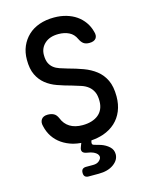

<svg xmlns="http://www.w3.org/2000/svg" viewBox="-137 -826 874 1120"><g transform="rotate(-15 300.0 -266.0)"><path d="M405 -582Q391 -613 363.5 -626.5Q336 -640 300 -640Q247 -640 217 -612.5Q187 -585 187 -544Q187 -514 195.5 -495.5Q204 -477 219 -465Q234 -453 255 -446Q276 -439 300 -432Q349 -419 391 -403.5Q433 -388 465 -363Q497 -338 515.5 -299.5Q534 -261 534 -201Q534 -153 518 -114Q502 -75 472 -47.5Q442 -20 399 -5Q366 6 326 9L324 16Q321 25 324 31Q327 37 338 39Q355 43 373 49Q402 59 422 77.5Q442 96 442 123Q442 158 407.5 183Q373 208 317 208H256Q242 208 234.5 201Q227 194 227 179Q227 164 234.5 157Q242 150 256 150H299Q322 150 335.5 138Q349 126 349 114Q348 95 321 82Q306 75 284 72Q263 69 256 58.5Q249 48 257 29L265 8Q240 6 217 0Q179 -11 150 -31Q121 -51 102 -79.5Q83 -108 75 -144Q68 -169 79.5 -185.5Q91 -202 118 -202Q138 -202 153.5 -194.5Q169 -187 179 -164Q193 -128 223.5 -109Q254 -90 300 -90Q330 -90 354.5 -97.5Q379 -105 396 -119Q413 -133 422 -153.5Q431 -174 431 -201Q431 -235 421 -256Q411 -277 393.5 -291Q376 -305 351.5 -313Q327 -321 300 -329Q255 -341 215.5 -355Q176 -369 147 -392.5Q118 -416 101 -451.5Q84 -487 84 -542Q84 -587 99.5 -623Q115 -659 143 -685.5Q171 -712 211 -726Q251 -740 300 -740Q340 -740 374 -730Q408 -720 434 -702Q460 -684 478.5 -658Q497 -632 505 -601Q514 -574 502.5 -558.5Q491 -543 462 -543Q441 -543 428 -552Q415 -561 405 -582Z"/></g></svg>

Font: Maple Mono Medium
Style: Regular
Weight: 500
Monospace: yes
Designer: subframe7536
Version: Version 7.000